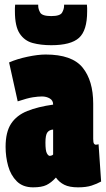

<svg xmlns="http://www.w3.org/2000/svg" viewBox="-20 -794 457 824"><path d="M4 -164Q4 -227 27.5 -263Q51 -299 97 -317.5Q143 -336 208 -345V-346Q208 -363 193.5 -371.5Q179 -380 160 -380Q144 -380 121 -376.5Q98 -373 56 -359L19 -526Q53 -541 98 -550.5Q143 -560 176 -560Q289 -560 334.5 -504Q380 -448 380 -349V-198Q380 -182 383.5 -177.5Q387 -173 390 -173Q397 -173 403 -175L414 -15Q396 -5 373 2.5Q350 10 315 10Q278 10 256 -1Q234 -12 220 -32Q200 -10 179.5 0Q159 10 122 10Q78 10 52 -16Q26 -42 15 -81.5Q4 -121 4 -164ZM175 -182Q175 -148 181 -136.5Q187 -125 194 -125Q196 -125 201 -126.5Q206 -128 208 -131V-238Q192 -237 183.5 -226Q175 -215 175 -182ZM200 -600Q155 -600 120 -609.5Q85 -619 64.5 -650Q44 -681 44 -745Q44 -752 44 -759.5Q44 -767 45 -774H144V-769Q144 -755 152.5 -740Q161 -725 200 -725Q238 -725 246.5 -740Q255 -755 255 -769V-774H353Q354 -767 354 -759.5Q354 -752 354 -745Q354 -663 319 -631.5Q284 -600 200 -600Z"/></svg>

Font: Georama ExtraCondensed Black
Style: Regular
Weight: 900
Width: 2
Designer: Jean-Baptiste Levee
Foundry: Production Type
Version: Version 1.000